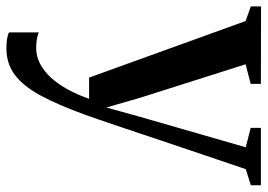

<svg xmlns="http://www.w3.org/2000/svg" viewBox="-141 -428 814 584"><g transform="rotate(90 266.0 -136.0)"><path d="M121 251.5Q105 251.5 92.2 249.5Q79.5 247.5 72.5 243.5V153Q79.5 156.5 93 158.8Q106.5 161 120 161Q145.5 161 168.2 149Q191 137 210.8 115.2Q230.5 93.5 246.5 64Q262.5 34.5 274.5 0H210L38 -476L-6.5 -492V-523L229 -522.5V-491.5L169.5 -476L270.5 -158L301 -52.5L329.5 -155.5L422 -476.5L363 -491.5V-522.5H537.5V-492L488.5 -476.5Q465.5 -409 443 -342.2Q420.5 -275.5 400.2 -215.2Q380 -155 363.8 -106.5Q347.5 -58 336.5 -26Q325.5 6 322 15Q293 94.5 264.8 147Q236.5 199.5 202.2 225.5Q168 251.5 121 251.5Z"/></g></svg>

Font: Merriweather 96pt SemiBold
Style: Regular
Weight: 600
Version: Version 2.100